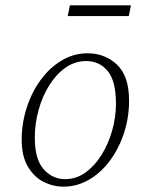

<svg xmlns="http://www.w3.org/2000/svg" viewBox="-20 -684 525 717"><path d="M217 13Q178 13 142.5 -5Q107 -23 84 -62Q61 -101 61 -162Q61 -223 79.5 -281Q98 -339 131.5 -385Q165 -431 210 -458Q255 -485 307 -485Q372 -485 417 -442.5Q462 -400 462 -308Q462 -245 443 -187Q424 -129 390.5 -84Q357 -39 312.5 -13Q268 13 217 13ZM223 -15Q265 -15 299.5 -40Q334 -65 359.5 -106Q385 -147 399 -197Q413 -247 413 -297Q413 -382 382 -419Q351 -456 302 -456Q260 -456 225 -431.5Q190 -407 164 -365.5Q138 -324 124 -273Q110 -222 110 -170Q110 -89 143 -52Q176 -15 223 -15ZM233 -624 241 -664H469L461 -624Z"/></svg>

Font: Source Serif Pro Light
Style: Italic
Weight: 300
Italic angle: -12°
Designer: Frank Grießhammer
Foundry: Adobe Systems Incorporated
Version: Version 3.001;hotconv 1.0.111;makeotfexe 2.5.65597